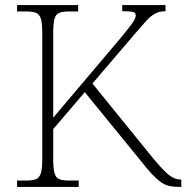

<svg xmlns="http://www.w3.org/2000/svg" viewBox="-20 -734 732 754"><path d="M47 0V-25H84Q108 -25 121.5 -30.5Q135 -36 140.5 -54Q146 -72 146 -108V-606Q146 -643 140.5 -660.5Q135 -678 121.5 -683.5Q108 -689 84 -689H47V-714H287V-689H251Q226 -689 212.5 -683.5Q199 -678 194 -660Q189 -642 189 -605V-272L454 -585Q478 -614 490.5 -630.5Q503 -647 508 -656.5Q513 -666 513 -674Q513 -685 500 -687.5Q487 -690 460 -690V-714H630V-690Q605 -690 587 -679.5Q569 -669 551.5 -649Q534 -629 507 -598L343 -406L584 -109Q610 -78 628 -60.5Q646 -43 660.5 -36Q675 -29 690 -29H692V0H684Q661 0 644 -4Q627 -8 611.5 -19Q596 -30 577.5 -49.5Q559 -69 534 -101L313 -372L189 -227V-109Q189 -73 194 -54.5Q199 -36 212.5 -30.5Q226 -25 251 -25H289V0Z"/></svg>

Font: Noto Serif Gujarati ExtraLight
Style: Regular
Weight: 250
Version: Version 2.102